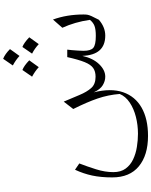

<svg xmlns="http://www.w3.org/2000/svg" viewBox="110 -794 961 1221"><g transform="rotate(-90 590.5 -183.5)"><path d="M974.6 5.4Q851.1 5.4 845.7 -140.6Q830.6 -72.8 793 -33.7Q755.4 5.4 713.4 5.4Q685.5 5.4 658.9 -10.7Q632.3 -26.9 613.8 -67.9Q641.1 41.5 614.5 118.7Q587.9 195.8 516.4 236.6Q444.8 277.3 336.9 277.3Q214.4 277.3 143.6 219.2Q72.8 161.1 72.8 49.8Q72.8 -22 84.7 -77.9Q96.7 -133.8 121.6 -187L161.6 -159.7Q142.6 -110.8 124.5 -53.5Q106.4 3.9 106.4 56.6Q106.4 104.5 128.9 135Q151.4 165.5 187.5 182.6Q223.6 199.7 266.6 206.5Q309.6 213.4 350.6 213.4Q405.8 213.4 457.8 200.2Q509.8 187 548.8 160.9Q587.9 134.8 603.5 97.2Q597.7 24.4 574.5 -43.5Q551.3 -111.3 507.8 -198.2L554.7 -258.8L596.7 -159.2Q616.7 -111.3 641.4 -83.7Q666 -56.2 712.9 -56.2Q746.6 -56.2 768.3 -71.3Q790 -86.4 805.9 -125.5Q821.8 -164.6 837.9 -236.3H885.3Q883.8 -225.6 882.1 -206.3Q880.4 -187 879.2 -166.7Q877.9 -146.5 877.9 -132.8Q877.9 -86.4 897 -70.6Q916 -54.7 972.2 -54.7Q1014.2 -54.7 1036.1 -63Q1058.1 -71.3 1074.7 -92.3Q1067.9 -140.6 1055.2 -184.3Q1042.5 -228 1024.4 -267.6L1076.7 -327.1Q1108.9 -238.8 1108.9 -132.8Q1108.9 -118.2 1107.2 -107.9Q1105.5 -97.7 1098.4 -82Q1091.3 -66.4 1075.2 -35.2Q1028.3 5.4 974.6 5.4ZM859.9 -460Q864.3 -465.8 902.3 -521.5Q927.7 -512.2 963.9 -478Q953.6 -463.4 942.6 -448.2Q931.6 -433.1 920.4 -417.5Q892.1 -443.8 859.9 -460ZM773.9 -417.5Q748 -441.4 713.4 -460Q735.4 -491.7 755.9 -521.5Q783.2 -511.2 817.4 -478Q802.7 -457 773.9 -417.5ZM784.7 -582.5Q789.6 -589.4 827.1 -644Q856.9 -632.3 888.7 -600.6Q877.9 -585.4 867.9 -571.3Q857.9 -557.1 845.2 -540Q819.3 -564 784.7 -582.5Z"/></g></svg>

Font: Pinar DS1 Light
Style: Regular
Weight: 300
Designer: Amin Abedi
Version: Version 3.000